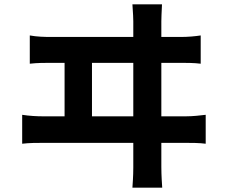

<svg xmlns="http://www.w3.org/2000/svg" viewBox="-20 -810 1040 883"><path d="M725 -790H589C592 -745 593 -726 593 -712V-640H216C185 -640 149 -641 117 -647V-517C151 -521 186 -521 216 -521H277V-275H180C149 -275 114 -277 82 -282V-149C115 -153 150 -153 180 -153H593V-40C593 -30 593 -2 589 53H726C722 -4 722 -34 722 -42V-153H833C856 -153 898 -153 926 -149V-282C900 -279 868 -275 833 -275H722V-521H810C832 -521 874 -521 903 -517V-647C877 -643 845 -640 810 -640H722V-712C722 -725 723 -749 725 -790ZM403 -275V-521H593V-275Z"/></svg>

Font: Source Han Sans CN
Style: Bold
Weight: 700
Designer: Ryoko NISHIZUKA 西塚涼子 (kana, bopomofo & ideographs); Paul D. Hunt (Latin, Greek & Cyrillic); Sandoll Communications 산돌커뮤니
Foundry: Adobe
Version: Version 2.001;hotconv 1.0.107;makeotfexe 2.5.65593